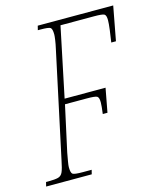

<svg xmlns="http://www.w3.org/2000/svg" viewBox="-130 -792 723 870"><g transform="rotate(-15 231.0 -357.0)"><path d="M-22 0 -17 -20H-7Q25 -20 40 -24Q55 -28 62 -44Q69 -60 76 -96L182 -591Q187 -613 189.5 -631Q192 -649 192 -656Q192 -683 183.5 -688.5Q175 -694 137 -694H125L130 -714H484L454 -554H432Q436 -578 440 -609.5Q444 -641 444 -656Q444 -679 435 -684Q426 -689 387 -689H230L162 -363H354L333 -251H311Q316 -288 316 -305Q316 -328 307 -333Q298 -338 259 -338H157L110 -123Q106 -101 103 -83.5Q100 -66 100 -58Q100 -31 108.5 -25.5Q117 -20 155 -20H197L192 0Z"/></g></svg>

Font: Noto Serif ExtraCondensed Thin
Style: Italic
Weight: 100
Width: 2
Italic angle: -12°
Designer: Monotype Design Team
Foundry: Monotype Imaging Inc.
Version: Version 2.013